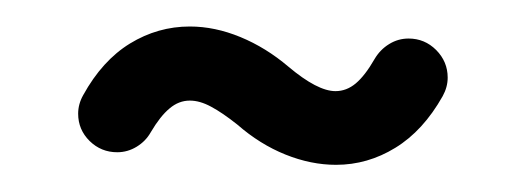

<svg xmlns="http://www.w3.org/2000/svg" viewBox="-20 -330 389 142"><path d="M282.2 -301.5Q294.1 -301.5 302.6 -293Q311.1 -284.4 311.1 -272.6Q311.1 -265.6 307.4 -258.9Q293 -233.3 272.4 -220.7Q251.9 -208.1 228.5 -208.1Q210 -208.1 191.1 -215.7Q172.2 -223.3 155.6 -237.8Q144.4 -246.7 136.1 -251.1Q127.8 -255.6 120.4 -255.6Q112.2 -255.6 105.4 -249.8Q98.5 -244.1 91.5 -232.2Q87.8 -225.6 81.1 -221.5Q74.4 -217.4 66.7 -217.4Q54.8 -217.4 46.3 -225.7Q37.8 -234.1 37.8 -245.9Q37.8 -253 41.5 -259.6Q55.6 -285.2 76.1 -297.8Q96.7 -310.4 120.4 -310.4Q138.9 -310.4 157.8 -302.6Q176.7 -294.8 193.3 -280.7Q214.8 -262.6 228.1 -262.6Q236.3 -262.6 243.1 -268.3Q250 -274.1 257 -286.3Q261.1 -293.3 267.8 -297.4Q274.4 -301.5 282.2 -301.5Z"/></svg>

Font: 26F Galaxy Hebrew Medium
Style: Regular
Weight: 500
Designer: C₂₉H₂₅N₃O₅
Version: Version 1.000